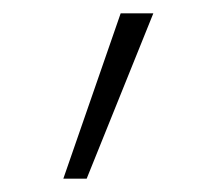

<svg xmlns="http://www.w3.org/2000/svg" viewBox="-20 -704 325 288"><path d="M75 -436H110L210 -684H161Z"/></svg>

Font: Fira Sans ExtraLight
Style: Regular
Weight: 200
Designer: bBox Type GmbH & Carrois Corporate GbR & Edenspiekermann AG
Foundry: bBox Type GmbH & Carrois Corporate GbR & Edenspiekermann AG
Version: Version 4.300;PS 004.300;hotconv 1.0.88;makeotf.lib2.5.64775